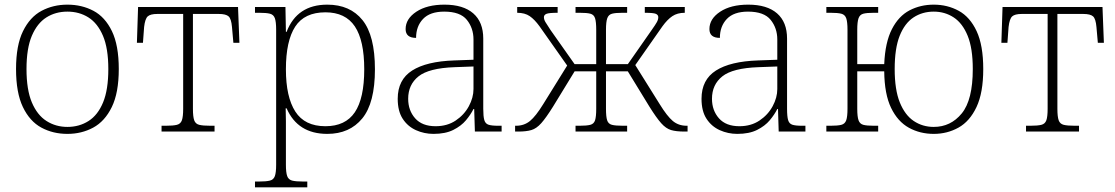

<svg xmlns="http://www.w3.org/2000/svg" viewBox="-20 -566 4797 826"><path d="M270 10Q208 10 158 -17Q108 -44 78.5 -105.5Q49 -167 49 -269Q49 -371 79 -432Q109 -493 159 -519.5Q209 -546 270 -546Q332 -546 382 -519.5Q432 -493 461.5 -432Q491 -371 491 -269Q491 -167 461 -105.5Q431 -44 381 -17Q331 10 270 10ZM270 -20Q321 -20 361 -45.5Q401 -71 423.5 -125.5Q446 -180 446 -269Q446 -358 423 -412Q400 -466 360.5 -491Q321 -516 270 -516Q219 -516 179.5 -491Q140 -466 117 -412Q94 -358 94 -269Q94 -180 117 -125.5Q140 -71 180 -45.5Q220 -20 270 -20Z M675 0V-25H693Q725 -25 741 -29Q757 -33 762.5 -48.5Q768 -64 768 -98V-506H657Q627 -506 615.5 -495.5Q604 -485 600 -450L595 -382H569L574 -536H1004L1010 -382H984L978 -450Q975 -485 963.5 -495.5Q952 -506 921 -506H810V-98Q810 -64 815.5 -48.5Q821 -33 837 -29Q853 -25 885 -25H903V0Z M1077 240V215H1093Q1125 215 1141 211Q1157 207 1162.5 191.5Q1168 176 1168 143V-439Q1168 -472 1162.5 -487.5Q1157 -503 1141.5 -507Q1126 -511 1095 -511H1077V-536H1208L1210 -429H1213Q1258 -546 1388 -546Q1486 -546 1539.5 -479.5Q1593 -413 1593 -268Q1593 -123 1538.5 -56.5Q1484 10 1388 10Q1261 10 1213 -100H1209Q1210 -73 1210 -45Q1210 -17 1210 7V143Q1210 176 1215.5 191.5Q1221 207 1237 211Q1253 215 1285 215H1302V240ZM1380 -23Q1466 -23 1506.5 -83Q1547 -143 1547 -268Q1547 -392 1506.5 -452.5Q1466 -513 1380 -513Q1290 -513 1250 -451.5Q1210 -390 1210 -268Q1210 -149 1250.5 -86Q1291 -23 1380 -23Z M1845 10Q1805 10 1769.5 -6Q1734 -22 1712.5 -55Q1691 -88 1691 -141Q1691 -223 1753 -262.5Q1815 -302 1934 -306L2017 -309V-396Q2017 -445 1988.5 -480.5Q1960 -516 1891 -516Q1830 -516 1800 -484.5Q1770 -453 1770 -403Q1725 -403 1725 -441Q1725 -485 1771 -515.5Q1817 -546 1892 -546Q1973 -546 2016 -508.5Q2059 -471 2059 -400V-98Q2059 -65 2063.5 -49.5Q2068 -34 2081.5 -29.5Q2095 -25 2123 -25H2138V0H2023L2020 -97H2017Q2005 -73 1984.5 -48.5Q1964 -24 1930 -7Q1896 10 1845 10ZM1854 -23Q1904 -23 1940.5 -47.5Q1977 -72 1997 -109Q2017 -146 2017 -183V-280L1936 -277Q1825 -273 1780.5 -237.5Q1736 -202 1736 -141Q1736 -91 1766 -57Q1796 -23 1854 -23Z M2196 0V-25H2200Q2235 -25 2260 -45.5Q2285 -66 2317 -118L2420 -284L2301 -453Q2280 -482 2259 -496.5Q2238 -511 2205 -511V-536H2379V-511Q2342 -511 2331 -506.5Q2320 -502 2320 -492Q2320 -482 2326.5 -471Q2333 -460 2349 -436L2452 -290H2545V-438Q2545 -472 2540 -487.5Q2535 -503 2520 -507Q2505 -511 2474 -511H2456V-536H2678V-511H2658Q2628 -511 2613 -507Q2598 -503 2592.5 -487.5Q2587 -472 2587 -438V-290H2681L2783 -436Q2800 -460 2806 -471Q2812 -482 2812 -492Q2812 -502 2801.5 -506.5Q2791 -511 2754 -511V-536H2926V-511Q2894 -511 2872.5 -496.5Q2851 -482 2830 -453L2713 -286L2818 -118Q2850 -66 2874.5 -45.5Q2899 -25 2934 -25H2938V0H2924Q2889 0 2867 -6.5Q2845 -13 2824.5 -36Q2804 -59 2774 -107L2681 -259H2587V-98Q2587 -64 2592 -48.5Q2597 -33 2612.5 -29Q2628 -25 2660 -25H2678V0H2456V-25H2473Q2504 -25 2519.5 -29Q2535 -33 2540 -48.5Q2545 -64 2545 -98V-259H2452L2359 -107Q2329 -59 2308.5 -36Q2288 -13 2266 -6.5Q2244 0 2210 0Z M3152 10Q3112 10 3076.5 -6Q3041 -22 3019.5 -55Q2998 -88 2998 -141Q2998 -223 3060 -262.5Q3122 -302 3241 -306L3324 -309V-396Q3324 -445 3295.5 -480.5Q3267 -516 3198 -516Q3137 -516 3107 -484.5Q3077 -453 3077 -403Q3032 -403 3032 -441Q3032 -485 3078 -515.5Q3124 -546 3199 -546Q3280 -546 3323 -508.5Q3366 -471 3366 -400V-98Q3366 -65 3370.5 -49.5Q3375 -34 3388.5 -29.5Q3402 -25 3430 -25H3445V0H3330L3327 -97H3324Q3312 -73 3291.5 -48.5Q3271 -24 3237 -7Q3203 10 3152 10ZM3161 -23Q3211 -23 3247.5 -47.5Q3284 -72 3304 -109Q3324 -146 3324 -183V-280L3243 -277Q3132 -273 3087.5 -237.5Q3043 -202 3043 -141Q3043 -91 3073 -57Q3103 -23 3161 -23Z M3997 10Q3938 10 3890 -16.5Q3842 -43 3813.5 -102Q3785 -161 3784 -259H3668V-98Q3668 -64 3673.5 -48.5Q3679 -33 3694 -29Q3709 -25 3739 -25H3758V0H3535V-25H3553Q3584 -25 3599.5 -29Q3615 -33 3620.5 -48.5Q3626 -64 3626 -98V-438Q3626 -472 3620.5 -487.5Q3615 -503 3599.5 -507Q3584 -511 3553 -511H3535V-536H3758V-511H3739Q3709 -511 3694 -507Q3679 -503 3673.5 -487.5Q3668 -472 3668 -438V-290H3784Q3788 -384 3817 -440.5Q3846 -497 3893 -521.5Q3940 -546 3997 -546Q4056 -546 4104.5 -519.5Q4153 -493 4181.5 -432Q4210 -371 4210 -269Q4210 -167 4181 -105.5Q4152 -44 4103.5 -17Q4055 10 3997 10ZM3997 -20Q4070 -20 4117.5 -78Q4165 -136 4165 -269Q4165 -358 4143 -412Q4121 -466 4083 -491Q4045 -516 3997 -516Q3948 -516 3910 -491Q3872 -466 3850.5 -412Q3829 -358 3829 -269Q3829 -180 3851 -125.5Q3873 -71 3911 -45.5Q3949 -20 3997 -20Z M4394 0V-25H4412Q4444 -25 4460 -29Q4476 -33 4481.5 -48.5Q4487 -64 4487 -98V-506H4376Q4346 -506 4334.5 -495.5Q4323 -485 4319 -450L4314 -382H4288L4293 -536H4723L4729 -382H4703L4697 -450Q4694 -485 4682.5 -495.5Q4671 -506 4640 -506H4529V-98Q4529 -64 4534.5 -48.5Q4540 -33 4556 -29Q4572 -25 4604 -25H4622V0Z"/></svg>

Font: Noto Serif ExtraLight
Style: Regular
Weight: 200
Designer: Monotype Design Team
Foundry: Monotype Imaging Inc.
Version: Version 2.015; ttfautohint (v1.8.4.7-5d5b)